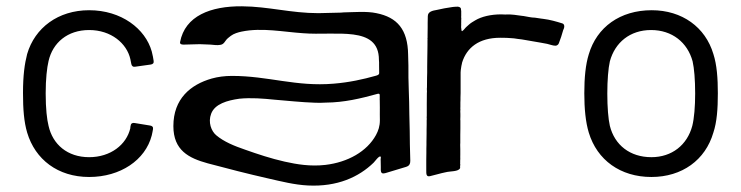

<svg xmlns="http://www.w3.org/2000/svg" viewBox="-20 -546 2319 601"><path d="M259 8C357 8 435 -45 455 -122C457 -130 458 -137 459 -142C460 -149 456 -152 450 -153L401 -161C395 -162 390 -160 389 -153C389 -152 389 -151 388 -149V-145C376 -93 326 -54 259 -54C191 -54 145 -94 132 -152C127 -172 123 -205 123 -254C123 -299 127 -334 132 -355C145 -412 191 -452 259 -452C328 -452 377 -410 388 -361L391 -346C392 -340 396 -336 402 -337L452 -344C458 -345 462 -348 461 -355C460 -363 458 -373 455 -385C435 -456 360 -514 259 -514C162 -514 89 -459 65 -377C57 -346 52 -310 52 -255C52 -204 55 -165 65 -131C90 -47 161 8 259 8Z M1262.5 -137.1C1262.5 -154.2 1261.3 -171 1261.3 -188.2C1261.3 -238.6 1257.6 -290 1258.4 -341C1258.4 -352.2 1257.5 -363.5 1257.5 -374.9C1256.4 -453.9 1223.3 -491.8 1158.2 -504.8C1127.3 -511.4 1089.2 -507.8 1055.3 -507.2C1052.5 -507.2 1049.9 -506.5 1047.2 -506.5C1024.1 -506.5 1000.6 -504.8 976.7 -504.8C890.5 -504.8 820.9 -525.6 737.6 -526.3C639.9 -527.1 559.1 -496.7 543.6 -414C542.6 -406.2 551.4 -406.4 556.5 -406.4C572.4 -406.4 589.2 -407.7 605.5 -407.7C616.6 -407.5 627.4 -407.1 638.3 -406.4C648.4 -405.8 659.7 -403.5 669.8 -405.6C681 -407.1 684.2 -417.2 690.4 -423.8C694.2 -427.8 698.5 -430.3 702.7 -433.9C711.6 -440.7 725.6 -445 736.9 -447.2C799.6 -460.1 866.7 -446.1 928.8 -442C1030.9 -433.6 1166.1 -467.5 1166.1 -358.8C1166.3 -356.2 1166.6 -353.4 1166.6 -350.8V-342.6C1166.6 -337 1166.6 -331.4 1166.8 -325.8C1166.8 -323 1166.9 -320.2 1166.9 -317.4C1166.9 -311.7 1161.4 -310.5 1157.1 -309.1C1115.4 -297.3 1072.9 -288.1 1024.4 -284.1C906.3 -274.1 820.5 -308.4 706 -308.4C683.2 -308.4 661.8 -305.5 642.9 -300.2C576.4 -281.3 522.7 -236.7 522.7 -151.3C522.7 -75.3 571 -51 630.4 -34.7C692.6 -18.1 755.9 -1.8 818.7 12.4C860.1 21.8 901.5 32.5 944.1 34.6C1036 39.1 1103.2 8.2 1149.5 -36.8C1153.2 -40.4 1166.1 -58.8 1171.2 -56.1C1172.2 -54.5 1169.4 -57.1 1171.2 -56.1C1172.5 -54 1172.4 -51.5 1171.5 -48C1171.5 -45.2 1171.7 -42.4 1171.7 -39.6C1171.9 -34 1172 -28.4 1172 -22.8C1172 -17.8 1171.5 -11.7 1173 -7.7C1175.7 -0.3 1184.8 -3.7 1190.3 -5.3C1207.5 -10.2 1224.7 -15.6 1241.9 -20.9C1254.1 -24.7 1264.3 -25.3 1264.3 -42.8C1264.1 -45.6 1264.1 -48.2 1264.1 -51C1263.3 -79.1 1262.5 -108.3 1262.5 -137.1ZM1168.6 -236.1C1168.6 -235.4 1168.2 -232.6 1168.7 -232.6C1168.7 -227.6 1168.6 -232.6 1168.7 -232.6C1168.7 -217.2 1169.4 -201.8 1168.9 -187.1C1169.1 -181.4 1169.1 -175.6 1169.1 -169.8C1169.1 -150.7 1164.2 -136.9 1156.9 -123.3C1128.6 -71.8 1068.9 -38.1 998.4 -29.8C952 -24.5 910.1 -31.3 870.9 -40.1C828 -49.8 787 -63.4 747.5 -77.4C713.6 -89 680.9 -102.2 656.5 -122.9C641.5 -135.7 630.7 -163.1 640.9 -189.9C652.5 -220.9 691.6 -231.7 729.2 -237C765.9 -240.7 804.4 -237.5 838.9 -234C880.9 -230.7 921.5 -225.9 967.1 -224.4C972.6 -224.4 977.8 -224.2 983.3 -224.2C988.7 -224.2 994.1 -224.8 999.5 -224.8C1057.7 -225.2 1109.9 -238 1157.9 -251.2C1161 -252.1 1168.4 -254.9 1168.6 -248.7Z M1406.2 -524.9C1402.7 -524.9 1398.9 -524.2 1395.5 -523.9C1378.4 -521.6 1362.9 -518.5 1347.6 -515C1334 -512.7 1319.1 -509.7 1319.1 -495.2C1318.7 -488.3 1318.7 -481.2 1318.7 -474.3V-460.6C1318.7 -452.8 1318.4 -444.9 1318.4 -437C1318.4 -434 1318.1 -430.9 1318.4 -427.8C1318.4 -427.5 1318.1 -427.1 1318.1 -426.8V-424.4C1318.1 -423.4 1318.4 -422.3 1318.4 -421.3C1318.4 -420.6 1318.1 -420 1318.1 -419.3V-404.6C1317.8 -396.7 1317.8 -389.2 1317.8 -381.3C1317.5 -375.5 1317.5 -369.3 1317.5 -363.5C1317.5 -354.5 1317.2 -345.5 1317.2 -336.5V-318.7C1317.2 -313.6 1316.8 -308.8 1316.8 -303.7C1316.8 -293.4 1316.5 -282.8 1316.5 -272.6C1316.5 -271.6 1316.2 -270.2 1316.2 -269.2V-266.1C1316.2 -263.7 1316.5 -261.3 1316.5 -258.9C1316.5 -257.9 1316.2 -256.5 1316.2 -255.1C1316.2 -243.5 1315.9 -231.9 1315.9 -220.3V-184.4C1315.9 -182 1315.6 -179.9 1315.6 -177.5C1315.6 -176.2 1315.9 -175.1 1315.9 -173.8C1315.9 -172.4 1315.6 -170.7 1315.6 -169.3V-156.3C1315.6 -150.9 1315.3 -145.7 1315.3 -140.6V-128C1315.3 -119.4 1314.9 -110.5 1314.9 -101.6V-92.1C1314.9 -88.3 1314.6 -84.9 1314.6 -81.1V-67.4C1314.6 -60.3 1314.3 -53.1 1314.3 -45.9V-12C1314.3 -2.2 1314 8.3 1326 5.4C1342.6 1.8 1357.9 -3.5 1375.5 -6.9C1388.7 -10.5 1415.8 -8.2 1420.2 -19.9C1420.2 -20.3 1420.5 -20.9 1420.5 -20.9C1419.7 -22.7 1420.5 -25.9 1420.5 -28.1C1420.5 -29.8 1421.4 -31.5 1420.2 -33.2V-33.6C1420.8 -34.3 1420.5 -35.3 1420.5 -36.3C1420.2 -38.7 1420.5 -40.8 1420.5 -43.2C1420.5 -44.9 1420.8 -46.9 1420.8 -48.6C1421.1 -52.7 1420.2 -57.2 1420.8 -61.3V-62.6C1420.5 -65.4 1420.8 -67.8 1420.8 -70.5C1420.5 -73.6 1420.8 -76.3 1420.8 -79.1C1420.8 -83.8 1420.5 -88.3 1420.5 -92.7C1420.5 -94.8 1420.8 -96.8 1420.8 -98.9V-124.2C1421.1 -130.3 1421.1 -136.8 1421.1 -143.3V-165.2C1421.1 -166.2 1420.8 -167.6 1421.1 -169C1421.1 -169.7 1420.8 -170.7 1420.8 -171.7C1421.1 -174.8 1421.1 -177.9 1421.1 -181V-189.5C1421.1 -192.2 1420.8 -194.6 1420.8 -197.4C1420.8 -199.1 1421.1 -200.8 1421.1 -202.5C1421.1 -204.2 1421.4 -205.6 1420.8 -207.3C1420.5 -207.3 1420.8 -207.6 1420.8 -208C1421.1 -208.6 1421.1 -209 1421.1 -209.7V-225.7C1421.1 -228.1 1421.4 -230.5 1421.4 -232.9V-241.1C1421.8 -245.6 1421.8 -250.4 1421.8 -254.8V-259.3C1422.1 -263.4 1421.8 -267.1 1421.8 -271.2V-319.4C1421.8 -320.8 1422.1 -322.2 1422.1 -323.5C1422.1 -324.9 1422.4 -325.9 1422.4 -327.3C1422.4 -331.5 1424.3 -336.2 1424.3 -339.9C1424.7 -343.6 1426.5 -347.2 1426.5 -350.2C1440.8 -396.5 1478.9 -427.8 1545.7 -427.8C1552.3 -427.8 1559 -427.5 1565.7 -427.5C1569.5 -427.5 1572.9 -427.1 1576.8 -426.8C1584.9 -426.8 1593.2 -425.3 1601.2 -424.1C1617.3 -422.7 1633.2 -418.7 1649 -416.5C1663.9 -413.5 1678.7 -411.9 1692.8 -408.7C1700.8 -407 1710.1 -402.9 1719.1 -402.9C1723.2 -402.9 1728.3 -406.6 1729.5 -411.1C1734.5 -423.6 1739 -437.8 1742.8 -451.4C1744.5 -454.9 1746.3 -459.3 1746.3 -463.4C1746.3 -468.7 1743.7 -471.9 1739.7 -472.9C1721.4 -478.6 1701.6 -484.4 1680.1 -487C1678.2 -487 1676.3 -487.3 1674.4 -487.7C1667.9 -489 1661.2 -489.4 1654.4 -490.7C1642.5 -490.7 1630.1 -494.2 1618.6 -495.9C1617.6 -495.9 1616.4 -496.2 1615.4 -496.2C1598.9 -498.4 1580.5 -501.8 1563.1 -500.6H1559.6C1556.1 -500.6 1552.3 -501 1548.5 -501C1516.6 -501 1487.1 -494.1 1467.4 -482.2C1460.6 -478.1 1453.4 -474.1 1447.7 -468.8C1445.2 -466.5 1442.7 -464.1 1439.8 -461.7C1435.6 -458.1 1432.4 -452.4 1427.8 -449.4C1424.2 -445.5 1424 -455 1424 -456.5C1422.9 -460 1423.7 -464.6 1423.7 -468.8C1423.3 -470.6 1423.7 -472.6 1423.7 -474.7V-483.2C1423.7 -486 1424.5 -490.6 1423.3 -492.4C1424 -494.5 1423.7 -496.2 1423.7 -498.3V-506.8C1424 -509.9 1423.7 -513 1423 -516C1423.8 -523.6 1415.2 -526.1 1406.2 -524.9Z M2019 8C2115 8 2188 -45 2213 -131C2224 -164 2227 -205 2227 -254C2227 -301 2224 -343 2213 -377C2188 -461 2115 -514 2020 -514C1921 -514 1848 -461 1823 -376C1813 -344 1809 -303 1809 -254C1809 -206 1813 -164 1823 -131C1849 -45 1922 8 2019 8ZM2019 -54C1952 -54 1904 -92 1889 -152C1884 -174 1881 -210 1881 -253C1881 -295 1884 -332 1889 -354C1905 -413 1952 -452 2018 -452C2084 -452 2132 -413 2148 -354C2153 -332 2156 -297 2156 -253C2156 -213 2153 -176 2147 -152C2131 -92 2083 -54 2019 -54Z"/></svg>

Font: Elastic
Style: elastic
Weight: 400
Designer: Jeremy Tribby
Foundry: Tribby Type
Version: Version 1.422;hotconv 1.0.109;makeotfexe 2.5.65596